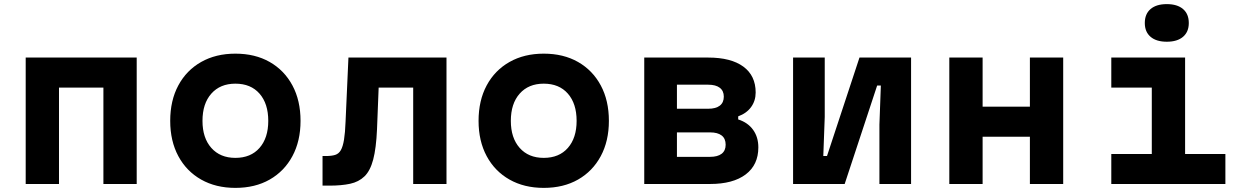

<svg xmlns="http://www.w3.org/2000/svg" viewBox="-20 -895 6040 934"><path d="M105 0V-615H645V0H483V-469H267V0Z M1125 19Q1030 19 958.5 -21.5Q887 -62 847.5 -135.5Q808 -209 808 -307Q808 -406 847.5 -479.5Q887 -553 958.5 -593.5Q1030 -634 1125 -634Q1221 -634 1292 -593.5Q1363 -553 1402.5 -479.5Q1442 -406 1442 -307Q1442 -209 1402.5 -135.5Q1363 -62 1292 -21.5Q1221 19 1125 19ZM1125 -127Q1200 -127 1242.5 -175.5Q1285 -224 1285 -307Q1285 -391 1242.5 -439.5Q1200 -488 1125 -488Q1051 -488 1008 -439.5Q965 -391 965 -307Q965 -224 1008 -175.5Q1051 -127 1125 -127Z M1549 8V-136H1565Q1593 -136 1610.5 -141.5Q1628 -147 1638 -164.5Q1648 -182 1653.5 -215.5Q1659 -249 1661 -303L1675 -615H2152V0H1990V-469H1822L1814 -266Q1810 -174 1795.5 -119Q1781 -64 1753 -37Q1725 -10 1683 -1Q1641 8 1583 8Z M2625 19Q2530 19 2458.5 -21.5Q2387 -62 2347.5 -135.5Q2308 -209 2308 -307Q2308 -406 2347.5 -479.5Q2387 -553 2458.5 -593.5Q2530 -634 2625 -634Q2721 -634 2792 -593.5Q2863 -553 2902.5 -479.5Q2942 -406 2942 -307Q2942 -209 2902.5 -135.5Q2863 -62 2792 -21.5Q2721 19 2625 19ZM2625 -127Q2700 -127 2742.5 -175.5Q2785 -224 2785 -307Q2785 -391 2742.5 -439.5Q2700 -488 2625 -488Q2551 -488 2508 -439.5Q2465 -391 2465 -307Q2465 -224 2508 -175.5Q2551 -127 2625 -127Z M3114 0V-615H3425Q3536 -615 3596 -571Q3656 -527 3656 -445Q3656 -405 3634 -374.5Q3612 -344 3571 -329V-314Q3618 -299 3643.5 -263.5Q3669 -228 3669 -178Q3669 -93 3607.5 -46.5Q3546 0 3434 0ZM3273 -132H3434Q3471 -132 3490.5 -147Q3510 -162 3510 -191Q3510 -221 3490.5 -236Q3471 -251 3434 -251H3273ZM3273 -366H3425Q3462 -366 3481.5 -381Q3501 -396 3501 -425Q3501 -453 3481.5 -468Q3462 -483 3425 -483H3273Z M3838 0V-615H3992V-326L3985 -136H4003L4161 -615H4412V0H4258V-289L4265 -479H4247L4089 0Z M4598 0V-615H4760V-376H4990V-615H5152V0H4990V-230H4760V0Z M5386 -615H5745V-146H5941V0H5386V-146H5583V-469H5386ZM5656 -692Q5605 -692 5577 -716Q5549 -740 5549 -783Q5549 -827 5577 -851Q5605 -875 5656 -875Q5707 -875 5735 -851Q5763 -827 5763 -783Q5763 -740 5735 -716Q5707 -692 5656 -692Z"/></svg>

Font: Martian Mono SemiExpanded
Style: Bold
Weight: 700
Width: 6
Designer: Roman Shamin
Foundry: Evil Martians
Version: Version 1.000